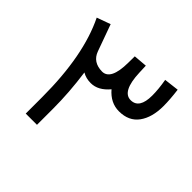

<svg xmlns="http://www.w3.org/2000/svg" viewBox="-157 -826 1003 1003"><g transform="rotate(45 344.5 -324.5)"><path d="M149.9 -121.1Q149.9 -428.7 57.6 -616.7L133.3 -644Q142.1 -619.1 159.9 -570.3Q177.7 -521.5 186.5 -496.6Q207.5 -438 276.4 -437Q339.8 -437 340.8 -566.9Q340.8 -574.7 341.1 -590.6Q341.3 -606.4 341.3 -614.3L416.5 -620.6Q417 -612.3 417.5 -595.5Q418 -578.6 418.5 -570.3Q423.8 -437 487.8 -437Q550.8 -437 550.8 -534.2Q550.8 -580.6 540.5 -639.6L623 -649.4Q631.3 -584 631.3 -537.1Q631.3 -452.6 594.7 -402.6Q558.1 -352.5 485.8 -352.5Q423.3 -352.5 377 -406.7Q332 -352.5 277.3 -352.5Q241.7 -352.5 214.8 -368.7Q232.9 -237.3 232.9 -119.6V0H149.9Z"/></g></svg>

Font: Vazir WOL
Style: WOL
Weight: 400
Foundry: Based on Dejavu fonts, by Saber Rastikerdar
Version: Version 26.0.0